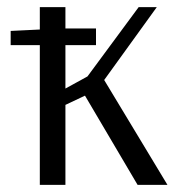

<svg xmlns="http://www.w3.org/2000/svg" viewBox="-20 -520 513 540"><path d="M164 -271 226 -305 370 -500H421L273 -295L451 0H367L219 -251L164 -225V0H92V-393H10V-433L92 -437V-500H164V-440H250V-393H164Z"/></svg>

Font: Arsenal SC
Style: Regular
Weight: 400
Designer: Andrij Shevchenko
Foundry: Stairsfor
Version: Version 2.001; ttfautohint (v1.8.4.7-5d5b)